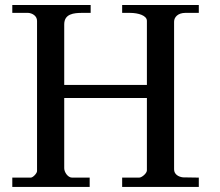

<svg xmlns="http://www.w3.org/2000/svg" viewBox="-20 -742 873 762"><path d="M28.8 -37.1V0H335.9V-37.1H266.1C249 -37.1 234.9 -59.1 234.9 -74.2V-353H563V-65.9C563 -54.2 543 -37.1 532.2 -37.1H464.8V0H769V-37.1C758.8 -37.1 714.8 -38.1 706.1 -38.1C689 -40 670.9 -49.8 670.9 -69.8V-655.8C670.9 -673.8 686 -690.9 715.8 -690.9H769V-722.2H464.8V-690.9H495.1C529.8 -690.9 563 -680.2 563 -659.2V-404.8H234.9V-645C234.9 -687 272 -690.9 307.1 -690.9H339.8V-722.2H28.8V-690.9H91.8C107.9 -689.9 127 -679.2 127 -659.2V-63C127 -54.2 110.8 -37.1 102.1 -37.1Z"/></svg>

Font: MusGlyphs-Text
Style: Regular
Weight: 400
Version: Version 2.1.1